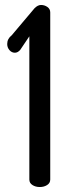

<svg xmlns="http://www.w3.org/2000/svg" viewBox="-20 -752 288 772"><path d="M98 -30V-606L61 -551Q51 -540 40 -540Q27 -540 18 -550.5Q9 -561 9 -575Q9 -596 27 -610L119 -719Q132 -732 145 -732Q159 -732 170.5 -724Q182 -716 182 -702V-30Q182 -16 169.5 -8Q157 0 140 0Q123 0 110.5 -8Q98 -16 98 -30Z"/></svg>

Font: Dosis
Style: Medium
Weight: 500
Designer: Edgar Tolentino, Pablo Impallari, Igino Marini
Foundry: Edgar Tolentino, Pablo Impallari, Igino Marini
Version: Version 1.007